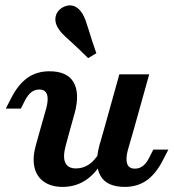

<svg xmlns="http://www.w3.org/2000/svg" viewBox="-20 -699 662 730"><path d="M129.4 -358.6Q112.4 -358.6 99.4 -348.6Q86.3 -338.6 75.5 -318.1L59.2 -286H2L22.7 -326.3Q50 -379.3 85.2 -403.7Q120.3 -428 167.7 -428Q236.1 -428 260 -385.8Q283.9 -343.6 264.1 -269.7L246.9 -208.2H133.4L155.7 -286.7Q165 -320.9 158.7 -339.8Q152.4 -358.6 129.4 -358.6ZM269 -58.6Q295.8 -58.6 318.1 -73.6Q340.4 -88.7 357.5 -118.1L370.5 -88.1Q343.9 -38.7 305.3 -13.6Q266.8 11.6 218.4 11.6Q175.2 11.6 147.3 -7.8Q119.4 -27.2 111.1 -62.7Q102.9 -98.3 115.8 -145.2L133.4 -208.2H246.9L230.1 -146.4Q218.2 -103.2 228 -80.9Q237.8 -58.6 269 -58.6ZM433.8 -416.4H547.3L489.1 -208.2H375.7ZM492.8 -57.8Q509.7 -57.8 523 -67.8Q536.2 -77.8 546.7 -98.3L562.9 -130.3H620.2L599.4 -90Q572.1 -37 537 -12.7Q501.9 11.6 454.5 11.6Q386 11.6 362.1 -30.6Q338.2 -72.8 358.1 -146.7L375.7 -208.2H489.1L466.4 -129.7Q457.2 -95.5 463.5 -76.6Q469.8 -57.8 492.8 -57.8ZM249.5 -540.5Q226.1 -561.4 216.6 -571.5Q207.1 -581.6 199.8 -593.8Q187.2 -614.9 191.5 -635.9Q195.7 -656.9 215.6 -669.4Q237 -682.4 257.4 -677Q277.9 -671.6 292.5 -648.5Q299.8 -636.8 305.5 -621.1Q311.2 -605.4 318.6 -581.2Q323.9 -563.3 330.9 -541.7Q337.9 -520 346.4 -496.5L315 -478Q297.1 -496.2 280.2 -512.1Q263.3 -527.9 249.5 -540.5Z"/></svg>

Font: Playfair Micro SmCond SmLight
Style: Italic
Weight: 360
Width: 4
Italic angle: -15.6°
Designer: Claus Eggers Sørensen
Foundry: Claus Eggers Sørensen
Version: Version 2.203;Glyphs 3.3 (3326)